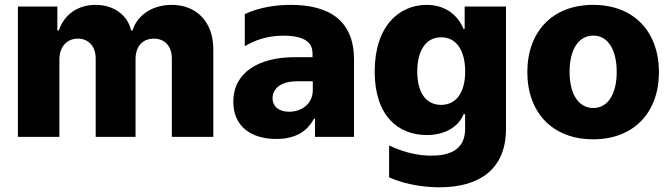

<svg xmlns="http://www.w3.org/2000/svg" viewBox="-20 -573 2813 804"><path d="M55 0H228.7V-322.8C228.3 -376.8 259.9 -411.2 305.8 -411.2C350.5 -411.2 380.3 -379.6 380.7 -329.2V0H547.6V-325.6C547.6 -377.8 576 -411.2 624.3 -411.2C668.3 -411.2 699.6 -381.7 699.6 -327.4V0H873.2V-367.2C872.9 -482.6 801.8 -552.6 699.2 -552.6C618.6 -552.6 554.7 -510.3 534.8 -445.3H529.1C514.2 -510.7 456 -552.6 380.3 -552.6C305.4 -552.6 248.6 -511.7 226.2 -445.3H220.2V-545.5H55Z M1136.7 8.9C1212 8.9 1264.6 -18.8 1294.7 -76H1299V0H1462.4V-323.5C1462.4 -486.2 1359.7 -552.6 1197.8 -552.6C1137.8 -552.6 1070.3 -543.7 1005 -514.2V-379.6C1044 -402.7 1096.6 -423.7 1167.3 -423.7C1289.8 -423.7 1288.7 -367.2 1288.7 -344.5V-333.5H1213.1C1065.7 -333.5 957 -271 957 -147C957 -43.3 1032 8.9 1136.7 8.9ZM1190.7 -105.1C1149.9 -105.1 1121.4 -125.4 1121.4 -161.9C1121.4 -195.3 1147 -232.6 1224.8 -232.6H1289.8V-195.3C1289.8 -139.2 1244.3 -105.1 1190.7 -105.1Z M1820.7 211.3C1987.2 211.3 2098.7 135.7 2098.7 -32.3V-545.5H1925.8V-452.1H1920.8C1900.6 -502.1 1852.3 -552.6 1766.3 -552.6C1652.3 -552.6 1549 -464.8 1549 -273.4C1549 -88.1 1647.4 -7.5 1767 -7.5C1847.3 -7.5 1901.3 -44.7 1921.5 -95.2H1927.6V-32.7C1927.6 60.4 1853 78.8 1786.9 78.8C1737.2 78.8 1679 68.9 1609.4 36.2V169.7C1685.4 203.8 1771 211.3 1820.7 211.3ZM1827.4 -133.9C1763.1 -133.9 1727.3 -186.1 1727.3 -273.4C1727.3 -360.8 1763.1 -416.9 1827.4 -416.9C1891 -416.9 1927.9 -361.9 1927.9 -273.4C1927.9 -186.1 1890.6 -133.9 1827.4 -133.9Z M2463.8 10.3C2635.3 10.3 2739.3 -103 2739.3 -271C2739.3 -439.3 2635.3 -552.6 2463.8 -552.6C2292.3 -552.6 2188.2 -439.3 2188.2 -271C2188.2 -103 2292.3 10.3 2463.8 10.3ZM2464.8 -120.7C2400.6 -120.7 2365.1 -181.8 2365.1 -272C2365.1 -362.6 2400.6 -424 2464.8 -424C2527 -424 2562.5 -362.6 2562.5 -272C2562.5 -181.8 2527 -120.7 2464.8 -120.7Z"/></svg>

Font: TID UI Extra Bold
Style: Regular
Weight: 800
Designer: The TID Project Authors
Foundry: Bakken & Bæck
Version: Version 1.001;hotconv 1.0.109;makeotfexe 2.5.65596